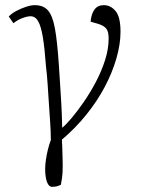

<svg xmlns="http://www.w3.org/2000/svg" viewBox="-20 -538 545 744"><path d="M182 186Q169 186 162 167Q155 148 155 116Q155 101 158 80.5Q161 60 166 40Q171 20 177 5Q177 -27 174.5 -62.5Q172 -98 169.5 -136.5Q167 -175 164.5 -212.5Q162 -250 158 -283Q153 -352 146 -394Q139 -436 128 -455.5Q117 -475 98 -475Q86 -475 67 -468Q48 -461 32 -448L14 -474Q25 -486 43 -495.5Q61 -505 80.5 -511.5Q100 -518 115 -518Q148 -518 166 -497.5Q184 -477 193 -427Q202 -377 208 -287Q210 -255 212.5 -218Q215 -181 217.5 -137.5Q220 -94 221 -43Q235 -54 257 -80Q279 -106 304 -142Q329 -178 351 -219.5Q373 -261 387 -304.5Q401 -348 401 -389Q401 -416 391.5 -427.5Q382 -439 359 -446L331 -454Q334 -485 346.5 -501.5Q359 -518 382 -518Q409 -518 428 -495Q447 -472 447 -415Q447 -367 431 -311.5Q415 -256 385.5 -200.5Q356 -145 314 -93Q272 -41 220 3Q221 19 221.5 39.5Q222 60 222.5 77Q223 94 223 104Q223 133 220.5 150Q218 167 216 178Q203 184 195.5 185Q188 186 182 186Z"/></svg>

Font: Literata 18pt ExtraLight
Style: Italic
Weight: 250
Italic angle: -2°
Designer: Latin by Veronika Burian and Jose Scaglione. Greek by Irene Vlachou. Cyrillic by Vera Evstafieva
Foundry: TypeTogether
Version: Version 3.103;gftools[0.9.29]